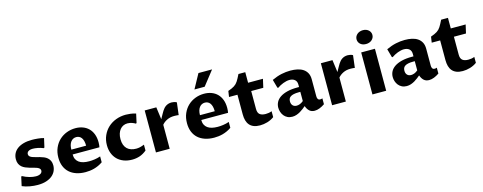

<svg xmlns="http://www.w3.org/2000/svg" viewBox="-30 -1529 5747 2286"><g transform="rotate(-15 2843.5 -386.0)"><path d="M63.5 -136.7 72.3 -141.6Q112.8 -119.6 156.2 -107.4Q199.7 -95.2 235.8 -95.2Q255.9 -95.2 270.5 -99.4Q285.2 -103.5 294.7 -110.4Q304.2 -117.2 308.8 -126.2Q313.5 -135.3 313.5 -145Q313.5 -161.1 302.5 -171.4Q291.5 -181.6 273.2 -189Q254.9 -196.3 231.7 -201.9Q208.5 -207.5 184.3 -214.6Q160.2 -221.7 137 -231.4Q113.8 -241.2 95.5 -256.8Q77.1 -272.5 66.2 -295.7Q55.2 -318.8 55.2 -352.1Q55.2 -390.6 71 -422.9Q86.9 -455.1 117.9 -478.3Q148.9 -501.5 194.3 -514.4Q239.7 -527.3 299.3 -527.3Q314.5 -527.3 333.5 -526.4Q352.5 -525.4 372.3 -523.4Q392.1 -521.5 410.9 -518.1Q429.7 -514.6 444.8 -510.3L419.9 -400.4L410.6 -395Q375.5 -409.7 341.1 -416Q306.6 -422.4 282.2 -422.4Q262.2 -422.4 248 -418.5Q233.9 -414.6 225.1 -408Q216.3 -401.4 212.2 -392.8Q208 -384.3 208 -374.5Q208 -357.4 219.2 -346.9Q230.5 -336.4 248.5 -329.3Q266.6 -322.3 290 -316.7Q313.5 -311 337.6 -304.4Q361.8 -297.9 385.3 -288.3Q408.7 -278.8 426.8 -263.2Q444.8 -247.6 456.1 -224.9Q467.3 -202.1 467.3 -168.9Q467.3 -133.3 452.9 -100.8Q438.5 -68.4 409.2 -43.9Q379.9 -19.5 335.2 -4.9Q290.5 9.8 230 9.8Q207 9.8 182.4 7.6Q157.7 5.4 133.1 1Q108.4 -3.4 84.2 -10.3Q60.1 -17.1 39.1 -26.4Z M1033.2 -54.2Q1006.8 -35.6 979.2 -23.2Q951.7 -10.7 924.3 -3.4Q897 3.9 870.6 6.8Q844.2 9.8 819.8 9.8Q757.3 9.8 707 -7.1Q656.7 -23.9 621.6 -55.7Q586.4 -87.4 567.6 -133.8Q548.8 -180.2 548.8 -239.7Q548.8 -307.1 572.3 -360.6Q595.7 -414.1 635 -450.9Q674.3 -487.8 726.1 -507.6Q777.8 -527.3 834.5 -527.3Q883.3 -527.3 924.6 -512.2Q965.8 -497.1 995.8 -467.5Q1025.9 -438 1042.5 -394.3Q1059.1 -350.6 1059.1 -293.5Q1059.1 -274.9 1057.4 -259.3Q1055.7 -243.7 1053.2 -233.4H723.1Q723.1 -199.2 735.1 -174.8Q747.1 -150.4 769.3 -134.5Q791.5 -118.7 822.8 -111.3Q854 -104 892.6 -104Q906.2 -104 923.1 -105Q939.9 -106 958.3 -108.6Q976.6 -111.3 995.6 -115.5Q1014.6 -119.6 1033.2 -126.5ZM905.3 -293Q905.3 -326.7 898.7 -351.1Q892.1 -375.5 880.4 -391.4Q868.7 -407.2 852.5 -414.8Q836.4 -422.4 817.4 -422.4Q796.4 -422.4 779.1 -413.6Q761.7 -404.8 749.3 -388.2Q736.8 -371.6 730 -347.7Q723.1 -323.7 723.1 -293Z M1573.2 -54.2Q1529.8 -18.6 1485.8 -4.4Q1441.9 9.8 1394.5 9.8Q1335.4 9.8 1289.1 -8.3Q1242.7 -26.4 1210.9 -58.6Q1179.2 -90.8 1162.4 -135.5Q1145.5 -180.2 1145.5 -233.9Q1145.5 -298.8 1169.7 -353Q1193.8 -407.2 1235.6 -445.8Q1277.3 -484.4 1334 -505.9Q1390.6 -527.3 1455.6 -527.3Q1479 -527.3 1512.2 -523.4Q1545.4 -519.5 1579.6 -508.3L1555.2 -397.9L1545.9 -393.1Q1538.1 -397.9 1527.3 -403.3Q1516.6 -408.7 1503.9 -412.8Q1491.2 -417 1477.1 -419.7Q1462.9 -422.4 1448.7 -422.4Q1420.4 -422.4 1397 -411.4Q1373.5 -400.4 1356.4 -379.6Q1339.4 -358.9 1329.8 -329.1Q1320.3 -299.3 1320.3 -261.7Q1320.3 -220.7 1331.5 -190.9Q1342.8 -161.1 1363 -141.8Q1383.3 -122.6 1411.4 -113.3Q1439.5 -104 1473.1 -104Q1495.6 -104 1518.6 -108.9Q1541.5 -113.8 1573.2 -126.5Z M1687.5 -517.6H1830.6L1851.1 -365.7Q1858.9 -379.9 1866.9 -394.5Q1875 -409.2 1882.1 -421.6Q1889.2 -434.1 1894.8 -443.4Q1900.4 -452.6 1902.8 -457Q1912.1 -472.2 1923.8 -485.1Q1935.5 -498 1949.7 -507.3Q1963.9 -516.6 1981.4 -522Q1999 -527.3 2020.5 -527.3Q2034.7 -527.3 2051.5 -523.7Q2068.4 -520 2082.5 -511.7L2064 -359.4Q2059.6 -360.4 2052.2 -361.1Q2044.9 -361.8 2036.9 -362.3Q2028.8 -362.8 2021.2 -363Q2013.7 -363.3 2007.8 -363.3Q1958.5 -363.3 1919.7 -344.2Q1880.9 -325.2 1856.9 -295.4V0H1687.5Z M2618.7 -54.2Q2592.3 -35.6 2564.7 -23.2Q2537.1 -10.7 2509.8 -3.4Q2482.4 3.9 2456.1 6.8Q2429.7 9.8 2405.3 9.8Q2342.8 9.8 2292.5 -7.1Q2242.2 -23.9 2207 -55.7Q2171.9 -87.4 2153.1 -133.8Q2134.3 -180.2 2134.3 -239.7Q2134.3 -307.1 2157.7 -360.6Q2181.2 -414.1 2220.5 -450.9Q2259.8 -487.8 2311.5 -507.6Q2363.3 -527.3 2419.9 -527.3Q2468.8 -527.3 2510 -512.2Q2551.3 -497.1 2581.3 -467.5Q2611.3 -438 2627.9 -394.3Q2644.5 -350.6 2644.5 -293.5Q2644.5 -274.9 2642.8 -259.3Q2641.1 -243.7 2638.7 -233.4H2308.6Q2308.6 -199.2 2320.6 -174.8Q2332.5 -150.4 2354.7 -134.5Q2377 -118.7 2408.2 -111.3Q2439.5 -104 2478 -104Q2491.7 -104 2508.5 -105Q2525.4 -106 2543.7 -108.6Q2562 -111.3 2581.1 -115.5Q2600.1 -119.6 2618.7 -126.5ZM2490.7 -293Q2490.7 -326.7 2484.1 -351.1Q2477.5 -375.5 2465.8 -391.4Q2454.1 -407.2 2438 -414.8Q2421.9 -422.4 2402.8 -422.4Q2381.8 -422.4 2364.5 -413.6Q2347.2 -404.8 2334.7 -388.2Q2322.3 -371.6 2315.4 -347.7Q2308.6 -323.7 2308.6 -293ZM2324.2 -605.5 2420.9 -782.2H2588.9L2450.2 -605.5Z M2802.7 -412.6H2698.7L2709.5 -484.4Q2735.4 -493.7 2754.4 -502Q2773.4 -510.3 2787.8 -519.8Q2802.2 -529.3 2813.2 -540.5Q2824.2 -551.8 2834.2 -567.1Q2844.2 -582.5 2854.5 -602.1Q2864.7 -621.6 2877.9 -647.9H2961.9V-517.6H3145L3121.1 -412.6H2972.2V-191.4Q2972.2 -143.1 2997.3 -123.5Q3022.5 -104 3069.3 -104Q3087.9 -104 3107.2 -107.2Q3126.5 -110.4 3144.5 -117.7V-44.9Q3106.4 -17.1 3060.8 -3.7Q3015.1 9.8 2969.7 9.8Q2924.8 9.8 2893.1 -2.7Q2861.3 -15.1 2841.3 -38.6Q2821.3 -62 2812 -95.2Q2802.7 -128.4 2802.7 -169.9Z M3540.5 -74.7Q3525.9 -62.5 3507.3 -47.9Q3488.8 -33.2 3466.8 -20.3Q3444.8 -7.3 3419.9 1.2Q3395 9.8 3367.2 9.8Q3333.5 9.8 3308.1 -3.2Q3282.7 -16.1 3265.9 -37.1Q3249 -58.1 3240.5 -84.5Q3231.9 -110.8 3231.9 -137.2Q3231.9 -173.3 3248.3 -205.1Q3264.6 -236.8 3299.3 -260.5Q3334 -284.2 3387.7 -297.9Q3441.4 -311.5 3515.6 -311.5H3534.7V-341.8Q3534.7 -381.3 3510.3 -401.9Q3485.8 -422.4 3444.8 -422.4Q3426.8 -422.4 3407 -418Q3387.2 -413.6 3367.2 -406Q3347.2 -398.4 3328.1 -388.2Q3309.1 -377.9 3292.5 -366.2L3283.7 -371.1L3254.9 -474.1Q3317.9 -503.4 3374 -515.4Q3430.2 -527.3 3484.4 -527.3Q3530.8 -527.3 3571 -518.6Q3611.3 -509.8 3640.9 -490Q3670.4 -470.2 3687.5 -438.5Q3704.6 -406.7 3704.6 -360.4V-152.3Q3704.6 -143.6 3706.1 -135Q3707.5 -126.5 3711.4 -119.6Q3715.3 -112.8 3722.2 -108.4Q3729 -104 3739.7 -104Q3746.6 -104 3753.2 -105Q3759.8 -106 3768.1 -109.4V-37.1Q3736.3 -15.1 3704.6 -2.7Q3672.9 9.8 3643.1 9.8Q3604.5 9.8 3579.6 -12.2Q3554.7 -34.2 3540.5 -74.7ZM3534.7 -252H3516.1Q3477.5 -252 3452.4 -246.3Q3427.2 -240.7 3412.4 -230.5Q3397.5 -220.2 3391.6 -205.8Q3385.7 -191.4 3385.7 -173.3Q3385.7 -154.8 3391.1 -141.8Q3396.5 -128.9 3405.5 -120.4Q3414.6 -111.8 3426.5 -107.9Q3438.5 -104 3451.7 -104Q3469.7 -104 3490.5 -111.6Q3511.2 -119.1 3534.7 -138.7Z M3858.9 -517.6H4002L4022.5 -365.7Q4030.3 -379.9 4038.3 -394.5Q4046.4 -409.2 4053.5 -421.6Q4060.5 -434.1 4066.2 -443.4Q4071.8 -452.6 4074.2 -457Q4083.5 -472.2 4095.2 -485.1Q4106.9 -498 4121.1 -507.3Q4135.3 -516.6 4152.8 -522Q4170.4 -527.3 4191.9 -527.3Q4206.1 -527.3 4222.9 -523.7Q4239.7 -520 4253.9 -511.7L4235.4 -359.4Q4231 -360.4 4223.6 -361.1Q4216.3 -361.8 4208.3 -362.3Q4200.2 -362.8 4192.6 -363Q4185.1 -363.3 4179.2 -363.3Q4129.9 -363.3 4091.1 -344.2Q4052.2 -325.2 4028.3 -295.4V0H3858.9Z M4356 -517.6H4525.4V0H4356ZM4438.5 -599.1Q4416.5 -599.1 4398.9 -605.5Q4381.3 -611.8 4368.9 -623Q4356.4 -634.3 4349.6 -649.4Q4342.8 -664.6 4342.8 -682.1Q4342.8 -700.2 4350.3 -715.8Q4357.9 -731.4 4371.1 -743.2Q4384.3 -754.9 4402.8 -761.7Q4421.4 -768.6 4443.4 -768.6Q4464.8 -768.6 4482.7 -762Q4500.5 -755.4 4512.9 -744.1Q4525.4 -732.9 4532.2 -717.8Q4539.1 -702.6 4539.1 -685.1Q4539.1 -667 4531.5 -651.4Q4523.9 -635.7 4510.7 -624Q4497.6 -612.3 4479 -605.7Q4460.4 -599.1 4438.5 -599.1Z M4951.2 -74.7Q4936.5 -62.5 4918 -47.9Q4899.4 -33.2 4877.4 -20.3Q4855.5 -7.3 4830.6 1.2Q4805.7 9.8 4777.8 9.8Q4744.1 9.8 4718.8 -3.2Q4693.4 -16.1 4676.5 -37.1Q4659.7 -58.1 4651.1 -84.5Q4642.6 -110.8 4642.6 -137.2Q4642.6 -173.3 4658.9 -205.1Q4675.3 -236.8 4710 -260.5Q4744.6 -284.2 4798.3 -297.9Q4852.1 -311.5 4926.3 -311.5H4945.3V-341.8Q4945.3 -381.3 4920.9 -401.9Q4896.5 -422.4 4855.5 -422.4Q4837.4 -422.4 4817.6 -418Q4797.9 -413.6 4777.8 -406Q4757.8 -398.4 4738.8 -388.2Q4719.7 -377.9 4703.1 -366.2L4694.3 -371.1L4665.5 -474.1Q4728.5 -503.4 4784.7 -515.4Q4840.8 -527.3 4895 -527.3Q4941.4 -527.3 4981.7 -518.6Q5022 -509.8 5051.5 -490Q5081.1 -470.2 5098.1 -438.5Q5115.2 -406.7 5115.2 -360.4V-152.3Q5115.2 -143.6 5116.7 -135Q5118.2 -126.5 5122.1 -119.6Q5126 -112.8 5132.8 -108.4Q5139.6 -104 5150.4 -104Q5157.2 -104 5163.8 -105Q5170.4 -106 5178.7 -109.4V-37.1Q5147 -15.1 5115.2 -2.7Q5083.5 9.8 5053.7 9.8Q5015.1 9.8 4990.2 -12.2Q4965.3 -34.2 4951.2 -74.7ZM4945.3 -252H4926.8Q4888.2 -252 4863 -246.3Q4837.9 -240.7 4823 -230.5Q4808.1 -220.2 4802.2 -205.8Q4796.4 -191.4 4796.4 -173.3Q4796.4 -154.8 4801.8 -141.8Q4807.1 -128.9 4816.2 -120.4Q4825.2 -111.8 4837.2 -107.9Q4849.1 -104 4862.3 -104Q4880.4 -104 4901.1 -111.6Q4921.9 -119.1 4945.3 -138.7Z M5301.3 -412.6H5197.3L5208 -484.4Q5233.9 -493.7 5252.9 -502Q5272 -510.3 5286.4 -519.8Q5300.8 -529.3 5311.8 -540.5Q5322.8 -551.8 5332.8 -567.1Q5342.8 -582.5 5353 -602.1Q5363.3 -621.6 5376.5 -647.9H5460.4V-517.6H5643.6L5619.6 -412.6H5470.7V-191.4Q5470.7 -143.1 5495.8 -123.5Q5521 -104 5567.9 -104Q5586.4 -104 5605.7 -107.2Q5625 -110.4 5643.1 -117.7V-44.9Q5605 -17.1 5559.3 -3.7Q5513.7 9.8 5468.3 9.8Q5423.3 9.8 5391.6 -2.7Q5359.9 -15.1 5339.8 -38.6Q5319.8 -62 5310.5 -95.2Q5301.3 -128.4 5301.3 -169.9Z"/></g></svg>

Font: Proza Libre
Style: Bold
Weight: 700
Designer: Jasper de Waard
Foundry: Jasper de Waard
Version: Version 1.000; ttfautohint (v1.4.1.8-43bc)